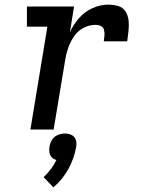

<svg xmlns="http://www.w3.org/2000/svg" viewBox="-20 -558 616 827"><path d="M111 0H211L261 -301Q265 -327 274 -352.5Q283 -378 299 -401.5Q315 -425 340 -438Q365 -451 392 -451Q404 -451 414.5 -446Q425 -441 428 -429Q431 -417 430 -405Q429 -393 427 -380H528Q531 -403 533.5 -425Q536 -447 534 -468.5Q532 -490 521 -508Q510 -526 489 -532Q468 -538 446 -538Q412 -538 378.5 -523Q345 -508 320.5 -480Q296 -452 281 -419L299 -530H96V-443H184ZM210 249Q250 215 275 169Q300 123 308 75Q311 59 306.5 44.5Q302 30 288.5 23.5Q275 17 260 17Q244 17 228.5 23.5Q213 30 204 44.5Q195 59 193 75Q191 87 193 99Q195 111 203 119.5Q211 128 223 131Q213 152 199 170.5Q185 189 168 205Z"/></svg>

Font: Iosevka Sparkle Medium
Style: Italic
Weight: 500
Italic angle: -9°
Designer: Belleve Invis
Foundry: Belleve Invis
Version: Version 4.5.0; ttfautohint (v1.8.3)